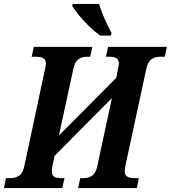

<svg xmlns="http://www.w3.org/2000/svg" viewBox="-55 -951 864 971"><path d="M-35 0 -25 -50H-1Q23 -50 42 -63Q61 -76 68 -111L173 -603Q177 -620 177 -631Q177 -649 163.5 -656.5Q150 -664 128 -664H105L116 -714H412L401 -664H385Q359 -664 341 -651Q323 -638 316 -603L243 -266L533 -557L542 -603Q546 -620 546 -630Q546 -649 533.5 -656.5Q521 -664 499 -664H481L492 -714H789L778 -664H754Q729 -664 710.5 -651Q692 -638 685 -603L579 -112Q576 -95 576 -84Q576 -65 589 -57.5Q602 -50 625 -50H647L637 0H340L351 -50H368Q393 -50 411.5 -63Q430 -76 437 -111L511 -455L221 -163L210 -112Q207 -94 207 -84Q207 -65 219 -57.5Q231 -50 254 -50H271L260 0ZM452 -771Q426 -789 397.5 -816.5Q369 -844 345.5 -872.5Q322 -901 310 -921L313 -931H446Q453 -908 464 -880Q475 -852 487.5 -826.5Q500 -801 509 -784L506 -771Z"/></svg>

Font: Noto Serif Condensed
Style: Bold Italic
Weight: 700
Width: 3
Italic angle: -12°
Designer: Monotype Design Team
Foundry: Monotype Imaging Inc.
Version: Version 2.014